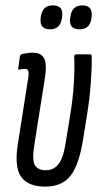

<svg xmlns="http://www.w3.org/2000/svg" viewBox="-20 -688 374 714"><path d="M148 6Q85 6 59 -30Q33 -66 46 -150L85 -398Q88 -417 85 -424.5Q82 -432 71 -432Q67 -432 62 -431Q57 -430 52 -429Q46 -428 48 -435L54 -478Q55 -485 63 -487Q83 -492 103 -492Q132 -492 143.5 -472Q155 -452 147 -398L107 -145Q99 -94 109.5 -74.5Q120 -55 151 -55Q179 -55 197 -77Q215 -99 224 -155L241 -260Q251 -320 254.5 -377.5Q258 -435 256 -477Q256 -486 264 -486H315Q321 -486 321 -478Q322 -438 317.5 -377.5Q313 -317 303 -257L288 -164Q273 -73 241.5 -33.5Q210 6 148 6ZM276 -579Q235 -579 241 -620L242 -627Q248 -668 286 -668Q325 -668 321 -627L320 -619Q314 -579 276 -579ZM166 -579Q127 -579 131 -620L132 -627Q138 -668 176 -668Q217 -668 211 -627L210 -619Q204 -579 166 -579Z"/></svg>

Font: Sofia Sans Extra Condensed
Style: Italic
Weight: 400
Italic angle: -9°
Designer: Botio Nikoltchev, Ani Petrova
Foundry: lettersoup
Version: Version 4.101; ttfautohint (v1.8.4.7-5d5b)